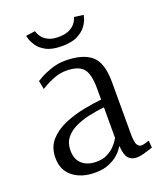

<svg xmlns="http://www.w3.org/2000/svg" viewBox="-129 -767 736 864"><g transform="rotate(-20 238.5 -335.5)"><path d="M233 -576Q185 -576 157.5 -591Q130 -606 117 -625.5Q104 -645 100 -660Q96 -675 96 -675L141 -681V-679Q141 -679 144.5 -670Q148 -661 157 -649.5Q166 -638 184.5 -629Q203 -620 233 -620Q263 -620 282 -629Q301 -638 310.5 -649.5Q320 -661 323.5 -670Q327 -679 327 -679V-681L372 -675Q372 -675 368 -660Q364 -645 350.5 -625.5Q337 -606 309 -591Q281 -576 233 -576ZM178 10Q114 10 73 -22Q32 -54 32 -113Q32 -164 61 -196.5Q90 -229 134.5 -248Q179 -267 227.5 -276.5Q276 -286 315 -290V-343Q315 -415 291 -440.5Q267 -466 211 -466Q182 -466 154 -455.5Q126 -445 107.5 -434Q89 -423 89 -423L81 -464Q81 -464 101 -475.5Q121 -487 153.5 -498.5Q186 -510 222 -510Q305 -510 346.5 -475.5Q388 -441 388 -347V-102Q388 -57 396.5 -45.5Q405 -34 414 -34Q425 -34 439 -38.5Q453 -43 453 -43L456 -9Q456 -9 442.5 -4.5Q429 0 411 5Q393 10 378 10Q353 10 338.5 -5.5Q324 -21 321 -65H320Q320 -65 312.5 -53.5Q305 -42 288.5 -27.5Q272 -13 245 -1.5Q218 10 178 10ZM200 -34Q231 -34 252.5 -45Q274 -56 288 -70.5Q302 -85 308.5 -96Q315 -107 315 -107V-253Q278 -249 241.5 -241Q205 -233 174.5 -218.5Q144 -204 125.5 -180.5Q107 -157 107 -122Q107 -78 133 -56Q159 -34 200 -34Z"/></g></svg>

Font: Arsenal SC
Style: Regular
Weight: 400
Designer: Andrij Shevchenko
Foundry: Stairsfor
Version: Version 2.001; ttfautohint (v1.8.4.7-5d5b)